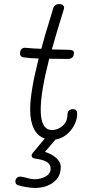

<svg xmlns="http://www.w3.org/2000/svg" viewBox="-20 -690 476 948"><path d="M202 60Q233 69 256.5 89Q280 109 280 135Q280 183 243.5 210.5Q207 238 152 238Q134 238 108.5 233.5Q83 229 68 224Q56 220 56 205Q56 196 62.5 189Q69 182 80 182Q86 182 94 184Q102 186 107 187Q133 195 150 195Q182 195 206 181Q230 167 230 142Q230 121 211 109.5Q192 98 153 93Q145 92 140.5 88Q136 84 136 78Q136 73 141 66L201 -6Q165 -18 147 -55Q129 -92 129 -149Q129 -238 171 -401Q130 -402 96 -407Q79 -409 79 -426Q79 -441 86.5 -448Q94 -455 106 -454Q147 -450 184 -449Q202 -518 229 -603L242 -647Q249 -670 273 -670Q286 -670 292.5 -662.5Q299 -655 295 -644Q259 -529 236 -446Q290 -444 321 -444Q345 -444 345 -429Q345 -413 337 -406Q329 -399 314 -399Q255 -399 223 -400Q181 -237 181 -148Q181 -48 237 -48Q266 -48 289.5 -69Q313 -90 313 -123Q313 -135 319.5 -143Q326 -151 341 -151Q361 -151 361 -130Q361 -85 329.5 -46.5Q298 -8 254 -1Z"/></svg>

Font: Mali Light
Style: Italic
Weight: 300
Italic angle: -10°
Version: Version 1.000; ttfautohint (v1.6)